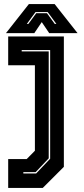

<svg xmlns="http://www.w3.org/2000/svg" viewBox="-20 -718 408 938"><path d="M20 200V59H110.5L150.5 18.5V-399H20V-540H292V97L189 200ZM94 129.5H156.5L225 57.5V-473.5H86V-467H218V55.5L154 123H94ZM121 -698H247L359 -556H220.5L184 -610L147.5 -556H9ZM153.5 -659 111 -601H118.5L157 -653.5H209.5L247.5 -601H255.5L213 -659Z"/></svg>

Font: Tourney Expanded ExtraBold
Style: Regular
Weight: 800
Width: 7
Designer: Tyler Finck
Foundry: Etcetera Type Co
Version: Version 1.010; ttfautohint (v1.8.3)